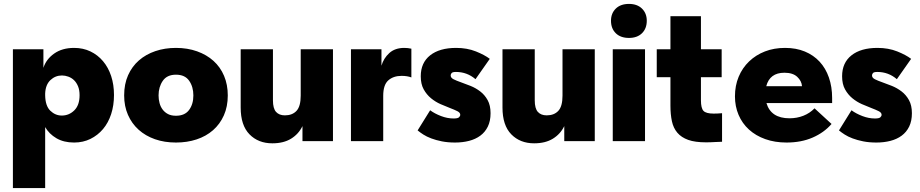

<svg xmlns="http://www.w3.org/2000/svg" viewBox="-20 -722 4705 982"><path d="M46 240V-470H202V-375Q216 -419 257 -448Q298 -477 359 -477Q405 -477 442.5 -459Q480 -441 507 -409Q534 -377 548.5 -333Q563 -289 563 -236Q563 -183 548.5 -138.5Q534 -94 507 -62Q480 -30 442.5 -11.5Q405 7 359 7Q306 7 268.5 -15Q231 -37 211 -72V240ZM297 -336Q263 -336 238 -312.5Q213 -289 211 -244V-234Q212 -180 237.5 -155.5Q263 -131 296 -131Q333 -131 360 -157.5Q387 -184 387 -235Q387 -262 379 -281Q371 -300 358.5 -312Q346 -324 329.5 -330Q313 -336 297 -336Z M880 7Q821 7 772.5 -10Q724 -27 689 -58.5Q654 -90 634.5 -134.5Q615 -179 615 -234Q615 -292 635 -337Q655 -382 690.5 -413Q726 -444 774.5 -460.5Q823 -477 880 -477Q939 -477 988 -459.5Q1037 -442 1072 -410.5Q1107 -379 1126 -334Q1145 -289 1145 -234Q1145 -177 1125 -132Q1105 -87 1069.5 -56Q1034 -25 985.5 -9Q937 7 880 7ZM880 -130Q925 -130 947 -159.5Q969 -189 969 -234Q969 -278 947.5 -309Q926 -340 880 -340Q834 -340 812.5 -308.5Q791 -277 791 -234Q791 -214 796 -195Q801 -176 812 -161.5Q823 -147 839.5 -138.5Q856 -130 880 -130Z M1373 11Q1301 11 1256 -35Q1211 -81 1211 -172V-470H1376V-209Q1376 -167 1392 -149.5Q1408 -132 1437 -132Q1475 -132 1496.5 -155Q1518 -178 1518 -233V-470H1683V0H1527V-77Q1507 -36 1468.5 -12.5Q1430 11 1373 11Z M2048 -477Q2065 -477 2084 -473V-326Q2063 -334 2034 -334Q1992 -334 1966 -311Q1940 -288 1940 -232V0H1775V-470H1931V-386Q1942 -424 1971 -450.5Q2000 -477 2048 -477Z M2307 7Q2270 7 2240 1Q2210 -5 2186 -14Q2162 -23 2145 -34Q2128 -45 2116 -55L2180 -158Q2203 -141 2235.5 -128.5Q2268 -116 2300 -116Q2321 -116 2327.5 -122Q2334 -128 2334 -135Q2334 -146 2319 -153.5Q2304 -161 2281.5 -169.5Q2259 -178 2233 -189.5Q2207 -201 2184.5 -219.5Q2162 -238 2147 -265Q2132 -292 2132 -332Q2132 -401 2180 -439Q2228 -477 2313 -477Q2369 -477 2414 -459Q2459 -441 2485 -421L2412 -317Q2369 -354 2312 -354Q2295 -354 2290 -348.5Q2285 -343 2285 -336Q2285 -324 2300 -316.5Q2315 -309 2338 -301Q2361 -293 2387 -282.5Q2413 -272 2436 -254.5Q2459 -237 2474 -210Q2489 -183 2489 -143Q2489 -103 2475 -74.5Q2461 -46 2436.5 -28Q2412 -10 2379 -1.5Q2346 7 2307 7Z M2712 11Q2640 11 2595 -35Q2550 -81 2550 -172V-470H2715V-209Q2715 -167 2731 -149.5Q2747 -132 2776 -132Q2814 -132 2835.5 -155Q2857 -178 2857 -233V-470H3022V0H2866V-77Q2846 -36 2807.5 -12.5Q2769 11 2712 11Z M3114 -470H3279V0H3114ZM3197 -528Q3154 -528 3129.5 -552Q3105 -576 3105 -616Q3105 -654 3129.5 -678Q3154 -702 3197 -702Q3239 -702 3263.5 -678Q3288 -654 3288 -616Q3288 -576 3263.5 -552Q3239 -528 3197 -528Z M3339 -470H3409V-639H3565V-470H3671V-327H3565V-209Q3565 -169 3578 -155Q3591 -141 3630 -141Q3639 -141 3650.5 -141.5Q3662 -142 3673 -143V3Q3660 3 3637 4.5Q3614 6 3591 6Q3535 6 3500 -6.5Q3465 -19 3444.5 -43Q3424 -67 3416.5 -102Q3409 -137 3409 -182V-327H3339Z M4003 7Q3943 7 3894 -10.5Q3845 -28 3810.5 -59.5Q3776 -91 3757.5 -134.5Q3739 -178 3739 -229Q3739 -284 3758 -329.5Q3777 -375 3811.5 -408Q3846 -441 3892.5 -459Q3939 -477 3995 -477Q4052 -477 4096.5 -458.5Q4141 -440 4172 -406.5Q4203 -373 4219.5 -325.5Q4236 -278 4236 -221V-195H3900Q3923 -117 4018 -117Q4056 -117 4089 -130Q4122 -143 4146 -168L4233 -88Q4195 -44 4136.5 -18.5Q4078 7 4003 7ZM3992 -350Q3917 -350 3899 -281H4082Q4080 -308 4057.5 -329Q4035 -350 3992 -350Z M4462 7Q4425 7 4395 1Q4365 -5 4341 -14Q4317 -23 4300 -34Q4283 -45 4271 -55L4335 -158Q4358 -141 4390.5 -128.5Q4423 -116 4455 -116Q4476 -116 4482.5 -122Q4489 -128 4489 -135Q4489 -146 4474 -153.5Q4459 -161 4436.5 -169.5Q4414 -178 4388 -189.5Q4362 -201 4339.5 -219.5Q4317 -238 4302 -265Q4287 -292 4287 -332Q4287 -401 4335 -439Q4383 -477 4468 -477Q4524 -477 4569 -459Q4614 -441 4640 -421L4567 -317Q4524 -354 4467 -354Q4450 -354 4445 -348.5Q4440 -343 4440 -336Q4440 -324 4455 -316.5Q4470 -309 4493 -301Q4516 -293 4542 -282.5Q4568 -272 4591 -254.5Q4614 -237 4629 -210Q4644 -183 4644 -143Q4644 -103 4630 -74.5Q4616 -46 4591.5 -28Q4567 -10 4534 -1.5Q4501 7 4462 7Z"/></svg>

Font: Tilda Sans Black
Style: Regular
Weight: 900
Designer: ParaType Ltd
Foundry: ParaType Ltd
Version: Version 1.009